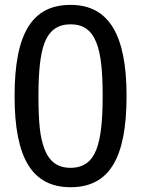

<svg xmlns="http://www.w3.org/2000/svg" viewBox="-20 -762 586 797"><path d="M505.4 -363.8C505.4 -618.2 431.6 -741.7 272.9 -741.7C114.3 -741.7 40.5 -625 40.5 -362.8C40.5 -106.4 113.3 15.1 272.9 15.1C431.6 15.1 505.4 -102.1 505.4 -363.8ZM380.4 -142.1C360.8 -90.8 326.2 -65.4 272.9 -65.4C218.3 -65.4 184.1 -92.3 164.6 -143.6C154.8 -169.4 148.4 -198.7 145 -231.4C141.6 -264.2 139.6 -307.6 139.6 -362.8C139.6 -464.8 147 -537.6 165 -584.5C185.1 -635.7 219.7 -661.1 272.9 -661.1C326.2 -661.1 359.9 -636.2 379.9 -585.4C398.9 -538.6 406.2 -467.3 406.2 -363.8C406.2 -259.8 398.4 -189 380.4 -142.1Z"/></svg>

Font: SG Kara Light
Style: Regular
Weight: 400
Designer: Damoon Khanjanzadeh
Version: Version 1.000